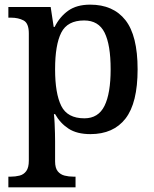

<svg xmlns="http://www.w3.org/2000/svg" viewBox="-20 -566 664 826"><path d="M16 240V194H26Q46 194 64 189.5Q82 185 93 170Q104 155 104 125V-422Q104 -466 81.5 -478Q59 -490 27 -490H16V-536H198L211 -450H215Q237 -494 273.5 -520Q310 -546 368 -546Q467 -546 519.5 -479.5Q572 -413 572 -268Q572 -123 520 -56Q468 11 369 11Q311 11 275 -12.5Q239 -36 217 -75H212Q214 -57 215 -35Q216 -13 216.5 7Q217 27 217 41V128Q217 157 228.5 171Q240 185 258 189.5Q276 194 296 194H305V240ZM343 -57Q403 -57 429.5 -110.5Q456 -164 456 -268Q456 -373 430 -425.5Q404 -478 342 -478Q270 -478 243.5 -425.5Q217 -373 217 -268Q217 -164 243.5 -110.5Q270 -57 343 -57Z"/></svg>

Font: Noto Serif Khojki Medium
Style: Regular
Weight: 500
Version: Version 2.003